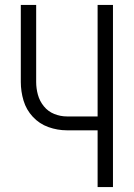

<svg xmlns="http://www.w3.org/2000/svg" viewBox="-20 -755 540 775"><path d="M374 0V-229H250Q212 -229 175.5 -242Q139 -255 112.5 -283.5Q86 -312 75 -349Q64 -386 64 -424V-735H126V-424Q126 -398 133 -372.5Q140 -347 157 -326Q174 -305 199 -295Q224 -285 250 -285H374V-735H436V0Z"/></svg>

Font: Iosevka SS01 Light
Style: Regular
Weight: 300
Monospace: yes
Designer: Belleve Invis
Foundry: Belleve Invis
Version: 2.3.3; ttfautohint (v1.8.3)